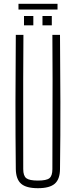

<svg xmlns="http://www.w3.org/2000/svg" viewBox="-20 -983 398 1008"><path d="M179 5Q117.5 5 90.8 -18.5Q64 -42 63 -95Q61 -274.5 61.2 -447.8Q61.5 -621 63 -800H103Q102 -680.5 101.8 -564Q101.5 -447.5 101.8 -331Q102 -214.5 102 -95Q102 -60 118 -47.5Q134 -35 179 -35Q224 -35 239.5 -47.5Q255 -60 255 -95Q255 -214.5 255.5 -331Q256 -447.5 256 -564Q256 -680.5 255 -800H295Q296.5 -621 297 -447.8Q297.5 -274.5 295 -95Q294.5 -42 267.5 -18.5Q240.5 5 179 5ZM203 -850V-899H252V-850ZM106 -850V-899H155V-850ZM77 -963H282V-933H77Z"/></svg>

Font: Big Shoulders Text SC Thin
Style: Regular
Weight: 100
Designer: Patric King
Foundry: XO Type Co
Version: Version 2.002